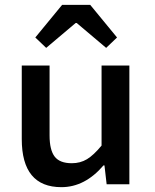

<svg xmlns="http://www.w3.org/2000/svg" viewBox="-20 -762 640 794"><path d="M234 12Q70 12 70 -187V-491H185V-202Q185 -142 206 -114.5Q227 -87 277 -87Q312 -87 339.5 -103.5Q367 -120 400 -160V-491H515V0H421L412 -78H408Q331 12 234 12ZM171 -564 126 -607 237 -742H353L464 -607L419 -564L297 -667H293Z"/></svg>

Font: TypoPRO Source Code Pro
Style: Regular
Weight: 600
Monospace: yes
Designer: Paul D. Hunt, Teo Tuominen
Foundry: Adobe Systems Incorporated
Version: Version 2.010;PS 1.0;hotconv 1.0.84;makeotf.lib2.5.63406